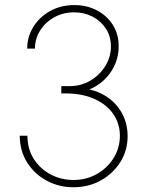

<svg xmlns="http://www.w3.org/2000/svg" viewBox="-20 -748 599 775"><path d="M276.4 7.8Q218.3 7.8 169.2 -18.3Q120.1 -44.4 90.1 -91.3Q60.1 -138.2 59.6 -200.2H90.8Q90.8 -146 116.7 -106Q142.6 -65.9 184.8 -43.7Q227.1 -21.5 276.4 -21.5Q328.1 -21.5 370.6 -45.4Q413.1 -69.3 438.5 -109.9Q463.9 -150.4 463.9 -200.2Q463.9 -249.5 437 -288.1Q410.2 -326.7 360.6 -348.9Q311 -371.1 242.2 -371.1H227.5V-400.4H261.7Q307.1 -400.4 344.7 -422.6Q382.3 -444.8 405 -481.4Q427.7 -518.1 427.7 -560.5Q427.7 -600.6 408 -631.6Q388.2 -662.6 354.5 -680.4Q320.8 -698.2 279.3 -698.2Q234.9 -698.2 199 -678.2Q163.1 -658.2 142.1 -625Q121.1 -591.8 121.1 -551.8H89.8Q89.8 -599.6 114.7 -639.6Q139.6 -679.7 182.6 -703.6Q225.6 -727.5 280.3 -727.5Q330.1 -727.5 370.6 -706.5Q411.1 -685.5 435.1 -648.2Q459 -610.8 459 -561.5Q459 -509.3 432.9 -466.1Q406.7 -422.9 363.3 -397.9Q319.8 -373 268.6 -376V-391.6Q335.9 -396 387 -371.1Q438 -346.2 466.6 -300.8Q495.1 -255.4 495.1 -198.2Q495.1 -141.1 466.1 -94.5Q437 -47.9 387.5 -20Q337.9 7.8 276.4 7.8Z"/></svg>

Font: Reddit Sans ExtraLight
Style: Regular
Weight: 250
Designer: Stephen Hutchings
Foundry: Reddit
Version: Version 1.014